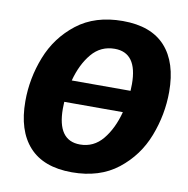

<svg xmlns="http://www.w3.org/2000/svg" viewBox="-82 -801 877 894"><g transform="rotate(10 357.0 -353.5)"><path d="M697 -433Q697 -326 657.5 -223.5Q618 -121 532 -53.5Q446 14 315 14Q181 14 113 -61Q45 -136 45 -275Q45 -383 85 -485Q125 -587 211 -654Q297 -721 428 -721Q562 -721 629.5 -646.5Q697 -572 697 -433ZM241 -407H519Q520 -418 520 -439Q520 -587 413 -587Q347 -587 304.5 -536.5Q262 -486 241 -407ZM501 -303H224Q223 -292 223 -271Q223 -120 330 -120Q395 -120 437.5 -171.5Q480 -223 501 -303Z"/></g></svg>

Font: Bitter Pro ExtraBold
Style: Italic
Weight: 800
Italic angle: -9°
Designer: Sol Matas, and Bitter project Authors
Foundry: Sol Matas
Version: Version 1.010